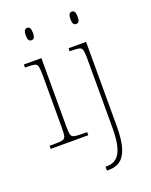

<svg xmlns="http://www.w3.org/2000/svg" viewBox="-176 -831 916 1163"><g transform="rotate(-20 282.0 -249.0)"><path d="M147 -658Q137 -658 130.5 -666Q124 -674 124 -698Q124 -721 130.5 -729.5Q137 -738 147 -738Q158 -738 164 -729.5Q170 -721 170 -698Q170 -674 164 -666Q158 -658 147 -658ZM31 0V-20H61Q98 -20 114 -24Q130 -28 134 -43.5Q138 -59 138 -94V-438Q138 -475 134 -491.5Q130 -508 115.5 -512Q101 -516 71 -516H53V-536H166V-94Q166 -59 170 -43.5Q174 -28 190.5 -24Q207 -20 243 -20H273V0ZM435 -658Q425 -658 418.5 -666Q412 -674 412 -698Q412 -721 418.5 -729.5Q425 -738 435 -738Q446 -738 452 -729.5Q458 -721 458 -698Q458 -674 452 -666Q446 -658 435 -658ZM306 240V215H317Q351 215 375.5 196Q400 177 413 131.5Q426 86 426 8V-438Q426 -475 422 -491.5Q418 -508 403.5 -512Q389 -516 359 -516H341V-536H454V8Q454 97 437.5 148Q421 199 391 219.5Q361 240 322 240Z"/></g></svg>

Font: Noto Serif Myanmar Thin
Style: Regular
Weight: 100
Designer: Ben Mitchell and the Monotype Design Team
Foundry: Monotype Imaging Inc.
Version: Version 2.106; ttfautohint (v1.8.4.7-5d5b)